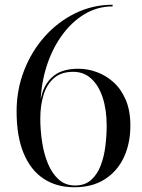

<svg xmlns="http://www.w3.org/2000/svg" viewBox="-20 -780 600 810"><path d="M294 10Q218.5 10 163.8 -26.2Q109 -62.5 79.5 -133.8Q50 -205 50 -310Q50 -401 81.5 -482.2Q113 -563.5 168.8 -626Q224.5 -688.5 298 -724.2Q371.5 -760 455 -760V-753Q390 -753 334.5 -719Q279 -685 237.8 -626Q196.5 -567 173.8 -491.2Q151 -415.5 151 -332L150 -280Q150 -230 157.8 -179.8Q165.5 -129.5 182.8 -88.5Q200 -47.5 228 -22.5Q256 2.5 297 2.5Q338 2.5 364 -20.5Q390 -43.5 404.5 -81Q419 -118.5 424.5 -163Q430 -207.5 430 -250Q430 -317 413.2 -368.2Q396.5 -419.5 365 -448.2Q333.5 -477 289 -477Q238.5 -477 208 -450.8Q177.5 -424.5 163.8 -379.8Q150 -335 150 -280H143.5Q143.5 -338.5 158 -386.2Q172.5 -434 209 -462Q245.5 -490 311 -490Q349 -490 387.5 -476.2Q426 -462.5 458.2 -433.8Q490.5 -405 510.2 -359.5Q530 -314 530 -250Q530 -175 502.5 -116.2Q475 -57.5 422.2 -23.8Q369.5 10 294 10Z"/></svg>

Font: Bodoni Moda 28pt
Style: Regular
Weight: 400
Designer: Owen Earl
Foundry: indestructible type
Version: Version 2.005